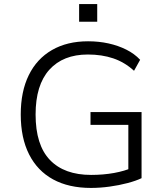

<svg xmlns="http://www.w3.org/2000/svg" viewBox="-20 -916 819 944"><path d="M427 8Q318 8 241 -34Q164 -76 123 -157Q82 -238 82 -353Q82 -466 121.5 -546.5Q161 -627 235.5 -670Q310 -713 413 -713Q466 -713 513.5 -702.5Q561 -692 601 -672Q641 -652 669 -622L639 -568Q593 -610 537 -629Q481 -648 412 -648Q290 -648 222.5 -573Q155 -498 155 -353Q155 -203 225.5 -129.5Q296 -56 428 -56Q488 -56 540.5 -65.5Q593 -75 634 -93L611 -44V-302H425V-365H676V-40Q649 -27 607.5 -16Q566 -5 519 1.5Q472 8 427 8ZM369 -809V-896H458V-809Z"/></svg>

Font: Nunito Sans 7pt Light
Style: Regular
Weight: 300
Designer: Vernon Adams
Foundry: Vernon Adams
Version: Version 3.101;gftools[0.9.27]